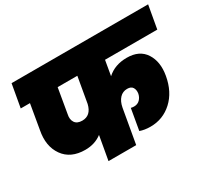

<svg xmlns="http://www.w3.org/2000/svg" viewBox="-141 -983 1343 1225"><g transform="rotate(-30 530.0 -370.0)"><path d="M326 -307Q390 -307 408 -382L441 -571H296L265 -390Q257 -354 272.5 -330.5Q288 -307 326 -307ZM24 -571 54 -740H1060L1030 -571H645L626 -461Q683 -513 771 -513Q864 -513 905.5 -448.5Q947 -384 930 -288Q911 -180 843.5 -118Q776 -56 684 -56Q640 -56 607 -68L634 -223Q646 -220 657 -220Q683 -220 699.5 -236.5Q716 -253 721 -278Q725 -304 714 -322Q703 -340 674 -340Q641 -340 619 -316.5Q597 -293 589 -251L545 0H341L372 -175Q321 -136 250 -136Q143 -136 91.5 -208.5Q40 -281 61 -390L92 -571Z"/></g></svg>

Font: Poppins Black
Style: Italic
Weight: 900
Italic angle: -10°
Designer: Ninad Kale (Devanagari), Jonny Pinhorn (Latin)
Foundry: Indian Type Foundry
Version: Version 3.200;PS 1.000;hotconv 16.6.54;makeotf.lib2.5.65590